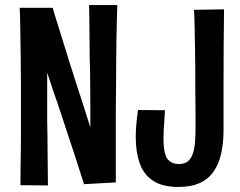

<svg xmlns="http://www.w3.org/2000/svg" viewBox="-20 -735 953 761"><path d="M58 -704H189Q194 -685 204 -653.5Q214 -622 226 -583Q238 -544 251.5 -501Q265 -458 278 -417Q291 -378 302.5 -342Q314 -306 323 -277.5Q332 -249 338 -231Q338 -253 338 -279Q338 -305 338 -333.5Q338 -362 337.5 -392Q337 -422 337 -453Q336 -480 335.5 -508Q335 -536 335 -563.5Q335 -591 334.5 -617.5Q334 -644 334 -668.5Q334 -693 333 -715H445Q444 -686 443 -650Q442 -614 441.5 -573.5Q441 -533 440.5 -488.5Q440 -444 440 -397Q439 -346 439 -294.5Q439 -243 439 -193Q439 -143 439 -97Q439 -51 439 -12L313 -5Q305 -30 294.5 -63Q284 -96 271.5 -134Q259 -172 246 -211Q233 -250 221 -287Q213 -312 205 -334.5Q197 -357 190 -377.5Q183 -398 177.5 -415.5Q172 -433 167 -447Q167 -426 167 -402.5Q167 -379 167 -355Q167 -331 167 -306.5Q167 -282 167 -256Q168 -229 168 -201.5Q168 -174 168.5 -147.5Q169 -121 169 -95.5Q169 -70 169.5 -46Q170 -22 170 0L61 -1Q61 -30 61.5 -63.5Q62 -97 62.5 -134Q63 -171 63 -211Q63 -251 63 -291Q63 -348 63 -404.5Q63 -461 62 -515Q61 -569 60.5 -617Q60 -665 58 -704ZM687 6Q623 6 586 -19Q549 -44 533.5 -88.5Q518 -133 518 -192Q518 -218 520.5 -244.5Q523 -271 527 -299L634 -298Q633 -277 631.5 -258Q630 -239 629 -221.5Q628 -204 628 -188Q628 -151 633.5 -128.5Q639 -106 653 -95.5Q667 -85 689 -85Q712 -85 725 -96Q738 -107 744.5 -126.5Q751 -146 753 -172.5Q755 -199 755 -229Q755 -247 755 -263.5Q755 -280 755 -299Q755 -318 754.5 -341.5Q754 -365 754 -396Q754 -422 754 -459.5Q754 -497 753 -539.5Q752 -582 751.5 -622.5Q751 -663 749 -696L868 -698Q867 -628 866.5 -549Q866 -470 866 -402Q866 -368 866 -339.5Q866 -311 866 -282.5Q866 -254 866 -219Q866 -169 857 -128Q848 -87 828 -57Q808 -27 773.5 -10.5Q739 6 687 6Z"/></svg>

Font: Truculenta
Style: Bold
Weight: 700
Designer: Ivan Castro, Eva Sanz & Omnibus-Type Team
Foundry: Omnibus-Type
Version: Version 1.002